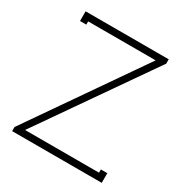

<svg xmlns="http://www.w3.org/2000/svg" viewBox="-159 -804 889 928"><g transform="rotate(30 285.5 -339.5)"><path d="M518 -679H54V-625H89V-643H465V-642L36 -23V0H536V-54H500V-36H88V-37L518 -655Z"/></g></svg>

Font: Rawengulk
Style: Regular
Weight: 400
Version: Version 0.9